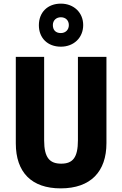

<svg xmlns="http://www.w3.org/2000/svg" viewBox="-20 -1027 672 1057"><path d="M315 -770C387 -770 438 -820 438 -889C438 -958 386 -1007 315 -1007C242 -1007 194 -959 194 -888C194 -818 242 -770 315 -770ZM315 -845C286 -845 271 -862 271 -889C271 -915 290 -932 315 -932C341 -932 359 -915 359 -889C359 -862 340 -845 315 -845ZM566 -239V-714H409V-255C409 -160 381 -126 317 -126C255 -126 223 -157 223 -254V-714H67V-238C67 -78 154 10 314 10C480 10 566 -83 566 -239Z"/></svg>

Font: Noto Sans Gurmukhi Condensed ExtraBold
Style: Regular
Weight: 800
Width: 3
Designer: Jelle Bosma - Monotype Design Team
Foundry: Monotype Imaging Inc.
Version: Version 2.004